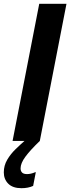

<svg xmlns="http://www.w3.org/2000/svg" viewBox="-32 -740 369 1008"><path d="M174 -720H317L177 0H34ZM142 236Q129 242 113.5 245Q98 248 81 248Q35 248 11.5 224.5Q-12 201 -12 165Q-12 129 6 98.5Q24 68 50.5 42.5Q77 17 102 -5L177 0Q127 48 101.5 82.5Q76 117 76 144Q76 158 84 166Q92 174 110 174Q130 174 153 164H156Z"/></svg>

Font: Kufam SemiBold
Style: Italic
Weight: 600
Italic angle: -11°
Designer: Artur Schmal
Foundry: Original Type
Version: Version 1.301; ttfautohint (v1.8.3)